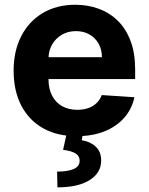

<svg xmlns="http://www.w3.org/2000/svg" viewBox="-20 -573 638 823"><path d="M308.9 10.7Q224.8 10.7 164.2 -23.6Q103.7 -57.9 71 -120.9Q38.4 -183.9 38.4 -270.2Q38.4 -354.4 71 -418Q103.7 -481.5 163.2 -517Q222.7 -552.6 302.9 -552.6Q356.9 -552.6 403.6 -535.3Q450.3 -518.1 485.3 -483.7Q520.2 -449.2 539.8 -397.2Q559.3 -345.2 559.3 -275.6V-234H98.7V-327.8H416.9Q416.9 -360.4 402.7 -385.7Q388.5 -410.9 363.5 -425.2Q338.4 -439.6 305.4 -439.6Q271 -439.6 244.5 -423.8Q218 -408 203.1 -381.6Q188.2 -355.1 187.9 -322.8V-233.7Q187.9 -193.2 202.9 -163.7Q218 -134.2 245.7 -118.3Q273.4 -102.3 311.4 -102.3Q336.6 -102.3 357.6 -109.4Q378.6 -116.5 393.5 -130.7Q408.4 -144.9 416.2 -165.5L556.1 -156.2Q545.5 -105.8 512.6 -68.4Q479.8 -30.9 428.1 -10.1Q376.4 10.7 308.9 10.7ZM266.3 -2.8H335.9L330.3 28.1Q366.8 33.7 390.1 55.4Q413.4 77.1 413.7 114.3Q414.1 167.3 364.7 198.7Q315.3 230.1 226.2 230.1L224.8 162.6Q269.5 162.6 294.9 151.8Q320.3 141 321.4 118.3Q322.1 96.6 304.7 85.2Q287.3 73.9 250.4 69.2Z"/></svg>

Font: InterMG
Style: Bold
Weight: 700
Designer: Rasmus Andersson
Foundry: rsms
Version: Version 3.019;December 26, 2023;FontCreator 15.0.0.2955 64-b